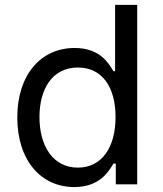

<svg xmlns="http://www.w3.org/2000/svg" viewBox="-20 -747 662 778"><path d="M280.9 11C384.6 11 420.8 -52.9 439.6 -84.2H449.2V0H535.9V-727.3H446.4V-458.5H439.6C421.2 -488.3 387.4 -552.6 282.3 -552.6C146 -552.6 50.1 -444.6 50.1 -271.3C50.1 -97.3 145.6 11 280.9 11ZM139.9 -272.7C139.9 -386 191.4 -473.4 295.5 -473.4C395.2 -473.4 448.2 -392.8 448.2 -272.7C448.2 -151.3 393.8 -67.8 295.5 -67.8C192.8 -67.8 139.9 -158 139.9 -272.7Z"/></svg>

Font: GiG Sans Text
Style: Regular
Weight: 400
Designer: Andreas Faust
Version: Version 1.100;FEAKit 1.0